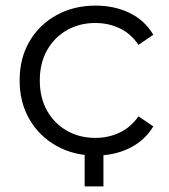

<svg xmlns="http://www.w3.org/2000/svg" viewBox="-20 -550 603 685"><path d="M321 5Q243 5 181.5 -29.5Q120 -64 85 -124.5Q50 -185 50 -263Q50 -342 85 -402Q120 -462 181.5 -496Q243 -530 321 -530Q388 -530 442 -504Q496 -478 527 -426L474 -390Q447 -430 407 -449Q367 -468 320 -468Q264 -468 219 -442.5Q174 -417 148 -371Q122 -325 122 -263Q122 -201 148 -155Q174 -109 219 -83.5Q264 -58 320 -58Q367 -58 407 -77Q447 -96 474 -135L527 -99Q496 -48 442 -21.5Q388 5 321 5ZM349 -17V115H282V-17Z"/></svg>

Font: MOST Montserrat
Style: Regular
Weight: 400
Designer: Julieta Ulanovsky
Foundry: Julieta Ulanovsky
Version: Version 8.000;March 11, 2024;FontCreator 15.0.0.2926 64-bit